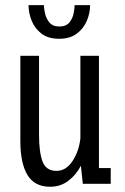

<svg xmlns="http://www.w3.org/2000/svg" viewBox="-20 -718 490 750"><path d="M175.5 11.5Q115 11.5 87.2 -34.5Q59.5 -80.5 59.5 -167.5V-500H132.5V-191Q132.5 -123.5 146.2 -87Q160 -50.5 200.5 -50.5Q238 -50.5 263.2 -88.8Q288.5 -127 294 -177.5V-500H366.5V-61.5H412.5V0H303.5L296 -70.5Q277.5 -35 247 -11.8Q216.5 11.5 175.5 11.5ZM211 -566.5Q168.5 -566.5 142.2 -586.5Q116 -606.5 103.8 -636.8Q91.5 -667 91.5 -698H151.5Q151.5 -685 156 -665.2Q160.5 -645.5 173.2 -630Q186 -614.5 212 -614.5Q238 -614.5 250.8 -630Q263.5 -645.5 267.5 -665.2Q271.5 -685 271.5 -698H332Q332 -667 319.2 -636.8Q306.5 -606.5 279.8 -586.5Q253 -566.5 211 -566.5Z"/></svg>

Font: Trispace Condensed Light
Style: Regular
Weight: 300
Width: 3
Designer: Tyler Finck
Foundry: Etcetera Type Company
Version: Version 1.210; ttfautohint (v1.8.3)